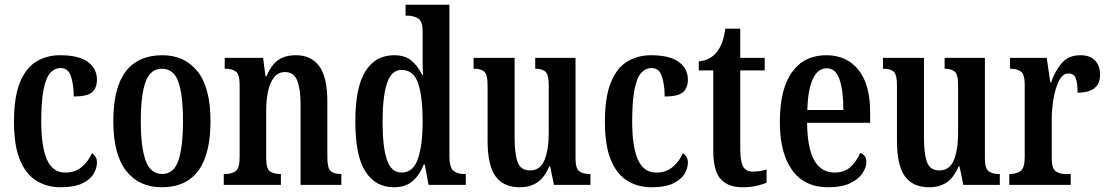

<svg xmlns="http://www.w3.org/2000/svg" viewBox="-20 -780 4673 810"><path d="M236 10Q178 10 133.5 -17.5Q89 -45 64 -105.5Q39 -166 39 -265Q39 -373 65 -434.5Q91 -496 135 -521.5Q179 -547 233 -547Q313 -547 351 -518.5Q389 -490 389 -444Q389 -410 369 -391.5Q349 -373 291 -373Q291 -422 279.5 -457.5Q268 -493 236 -493Q211 -493 192.5 -473Q174 -453 164 -403.5Q154 -354 154 -266Q154 -162 178 -107Q202 -52 256 -52Q298 -52 326 -76.5Q354 -101 368 -134Q377 -128 383 -118.5Q389 -109 389 -94Q389 -71 375 -47Q361 -23 327.5 -6.5Q294 10 236 10Z M662 10Q567 10 512.5 -59Q458 -128 458 -269Q458 -410 510.5 -478.5Q563 -547 665 -547Q759 -547 813.5 -478.5Q868 -410 868 -269Q868 10 662 10ZM664 -46Q713 -46 732.5 -102.5Q752 -159 752 -269Q752 -379 732.5 -434.5Q713 -490 663 -490Q614 -490 594 -434.5Q574 -379 574 -269Q574 -159 594.5 -102.5Q615 -46 664 -46Z M924 0V-46H930Q957 -46 974 -58Q991 -70 991 -117V-423Q991 -467 974.5 -478.5Q958 -490 932 -490H928V-536H1090L1100 -458H1104Q1123 -504 1152 -525.5Q1181 -547 1229 -547Q1293 -547 1327 -500.5Q1361 -454 1361 -352V-117Q1361 -71 1375 -58.5Q1389 -46 1416 -46H1420V0H1248V-340Q1248 -403 1234 -439.5Q1220 -476 1183 -476Q1153 -476 1135.5 -453Q1118 -430 1110.5 -393.5Q1103 -357 1103 -316V-112Q1103 -69 1118.5 -57.5Q1134 -46 1161 -46H1165V0Z M1642 10Q1564 10 1521.5 -56.5Q1479 -123 1479 -267Q1479 -412 1521.5 -479.5Q1564 -547 1643 -547Q1689 -547 1716.5 -523.5Q1744 -500 1761 -464H1765Q1763 -487 1763 -515Q1763 -543 1763 -572V-648Q1763 -691 1743.5 -702.5Q1724 -714 1698 -714H1691V-760H1876V-120Q1876 -75 1892 -60.5Q1908 -46 1937 -46H1945V0H1788L1772 -86H1768Q1750 -41 1720 -15.5Q1690 10 1642 10ZM1674 -52Q1723 -52 1743 -109.5Q1763 -167 1763 -268Q1763 -372 1744 -428.5Q1725 -485 1674 -485Q1631 -485 1612.5 -428.5Q1594 -372 1594 -267Q1594 -159 1612.5 -105.5Q1631 -52 1674 -52Z M2173 10Q2103 10 2070 -37Q2037 -84 2037 -187V-421Q2037 -465 2023.5 -477.5Q2010 -490 1982 -490H1978V-536H2151V-200Q2151 -130 2164 -95.5Q2177 -61 2216 -61Q2259 -61 2277 -104.5Q2295 -148 2295 -220V-421Q2295 -467 2280 -478.5Q2265 -490 2241 -490H2238V-536H2408V-112Q2408 -68 2424.5 -57Q2441 -46 2465 -46H2471V0H2317L2301 -78H2297Q2276 -29 2245.5 -9.5Q2215 10 2173 10Z M2729 10Q2671 10 2626.5 -17.5Q2582 -45 2557 -105.5Q2532 -166 2532 -265Q2532 -373 2558 -434.5Q2584 -496 2628 -521.5Q2672 -547 2726 -547Q2806 -547 2844 -518.5Q2882 -490 2882 -444Q2882 -410 2862 -391.5Q2842 -373 2784 -373Q2784 -422 2772.5 -457.5Q2761 -493 2729 -493Q2704 -493 2685.5 -473Q2667 -453 2657 -403.5Q2647 -354 2647 -266Q2647 -162 2671 -107Q2695 -52 2749 -52Q2791 -52 2819 -76.5Q2847 -101 2861 -134Q2870 -128 2876 -118.5Q2882 -109 2882 -94Q2882 -71 2868 -47Q2854 -23 2820.5 -6.5Q2787 10 2729 10Z M3111 10Q3052 10 3020.5 -24.5Q2989 -59 2989 -146V-483H2928V-521Q2956 -524 2974.5 -535Q2993 -546 3005 -562Q3017 -577 3025.5 -598.5Q3034 -620 3040 -659H3103V-536H3206V-483H3103V-151Q3103 -101 3114.5 -78.5Q3126 -56 3156 -56Q3187 -56 3214 -65V-9Q3200 -3 3174 3.5Q3148 10 3111 10Z M3474 10Q3374 10 3322 -62Q3270 -134 3270 -264Q3270 -405 3321.5 -476Q3373 -547 3466 -547Q3552 -547 3601.5 -485.5Q3651 -424 3651 -305V-262H3385Q3386 -154 3415.5 -103Q3445 -52 3501 -52Q3543 -52 3569 -76.5Q3595 -101 3609 -135Q3620 -131 3627.5 -122Q3635 -113 3635 -97Q3635 -74 3618.5 -49Q3602 -24 3566.5 -7Q3531 10 3474 10ZM3538 -316Q3538 -396 3522 -444Q3506 -492 3468 -492Q3430 -492 3409 -446.5Q3388 -401 3386 -316Z M3900 10Q3830 10 3797 -37Q3764 -84 3764 -187V-421Q3764 -465 3750.5 -477.5Q3737 -490 3709 -490H3705V-536H3878V-200Q3878 -130 3891 -95.5Q3904 -61 3943 -61Q3986 -61 4004 -104.5Q4022 -148 4022 -220V-421Q4022 -467 4007 -478.5Q3992 -490 3968 -490H3965V-536H4135V-112Q4135 -68 4151.5 -57Q4168 -46 4192 -46H4198V0H4044L4028 -78H4024Q4003 -29 3972.5 -9.5Q3942 10 3900 10Z M4238 0V-46H4241Q4268 -46 4285.5 -58.5Q4303 -71 4303 -118V-422Q4303 -466 4287 -478Q4271 -490 4244 -490H4241V-536H4396L4411 -432H4414Q4432 -483 4460.5 -515Q4489 -547 4537 -547Q4580 -547 4600.5 -524Q4621 -501 4621 -465Q4621 -389 4526 -389Q4526 -431 4518 -450.5Q4510 -470 4487 -470Q4464 -470 4448.5 -440.5Q4433 -411 4425 -366Q4417 -321 4417 -276V-113Q4417 -69 4433.5 -57.5Q4450 -46 4474 -46H4497V0Z"/></svg>

Font: Noto Serif Thai ExtraCondensed SemiBold
Style: Regular
Weight: 600
Width: 2
Designer: Monotype Design Team
Foundry: Monotype Imaging Inc.
Version: Version 2.001; ttfautohint (v1.8.4.7-5d5b)